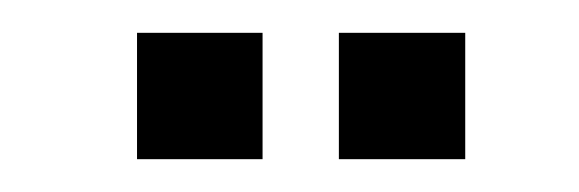

<svg xmlns="http://www.w3.org/2000/svg" viewBox="-20 -737 353 117"><path d="M186.5 -640V-717H263.5V-640ZM63.5 -640V-717H140V-640Z"/></svg>

Font: Big Shoulders Stencil Display Thin
Style: Bold
Weight: 700
Version: Version 2.001